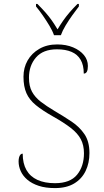

<svg xmlns="http://www.w3.org/2000/svg" viewBox="-20 -951 530 981"><path d="M261 10Q213 10 178 -1.5Q143 -13 120 -32.5Q97 -52 86 -76.5Q75 -101 75 -126Q75 -138 77.5 -147Q80 -156 84.5 -161Q89 -166 96 -166Q96 -116 115 -82.5Q134 -49 171 -32Q208 -15 261 -15Q338 -15 373.5 -58Q409 -101 409 -168Q409 -209 393 -239.5Q377 -270 341.5 -297.5Q306 -325 249 -357Q196 -387 163 -414Q130 -441 115 -475Q100 -509 100 -559Q100 -605 121 -642Q142 -679 181 -701.5Q220 -724 272 -724Q318 -724 353.5 -709Q389 -694 409 -669.5Q429 -645 429 -614Q429 -595 424 -585Q419 -575 408 -575Q408 -618 392 -645.5Q376 -673 345.5 -686Q315 -699 271 -699Q200 -699 164 -657.5Q128 -616 128 -554Q128 -511 143.5 -482.5Q159 -454 188 -431.5Q217 -409 259 -384Q305 -357 345.5 -330Q386 -303 411.5 -265.5Q437 -228 437 -169Q437 -118 417.5 -77.5Q398 -37 359 -13.5Q320 10 261 10ZM256 -771Q248 -794 232 -820.5Q216 -847 198 -873Q180 -899 164 -918V-931H171Q196 -906 213.5 -886Q231 -866 245 -846Q259 -826 274 -801Q289 -826 303 -846Q317 -866 334 -886Q351 -906 376 -931H383V-918Q368 -899 349.5 -873Q331 -847 315 -820.5Q299 -794 291 -771Z"/></svg>

Font: Noto Serif Kannada Thin
Style: Regular
Weight: 250
Version: Version 2.003